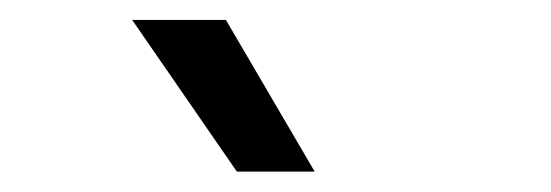

<svg xmlns="http://www.w3.org/2000/svg" viewBox="-20 -750 540 188"><path d="M109.4 -730.5H201.2L288.1 -582H211.9Z"/></svg>

Font: Wanted Sans Variable
Style: Regular
Weight: 400
Designer: Original Design by Kil Hyung-jin and Kang Hanbin, Wanted Lab, Inc; Hangeul from Source Han Sans by Jang Soo-young and Ka
Foundry: Wanted Lab, Inc.
Version: Version 1.003;Glyphs 3.2 (3227)